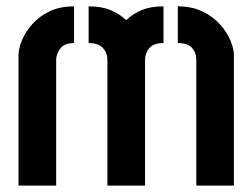

<svg xmlns="http://www.w3.org/2000/svg" viewBox="-20 -581 790 601"><path d="M316.2 0V-393.1Q316.2 -415.2 302.3 -430.7Q288.4 -446.2 257.4 -446.2V-561.1Q298.4 -561.1 326.2 -549.3Q353.9 -537.5 375.1 -518Q396.4 -538.3 424 -549.7Q451.6 -561.1 491.8 -561.1V-446.2Q460.8 -446.2 447.4 -430.3Q434 -414.4 434 -393.1V0ZM38 0V-407.8Q38 -428.6 48.6 -454.6Q59.1 -480.6 80.8 -505.2Q102.4 -529.7 134.9 -545.4Q167.4 -561.1 211.8 -561.1V-446.2Q181.6 -446.2 168.7 -429.1Q155.8 -411.9 155.8 -393.1V0ZM594.5 0V-393.1Q594.5 -416.4 580.9 -431.3Q567.4 -446.2 536.6 -446.2V-561.1Q580.9 -561.1 614.1 -544.9Q647.4 -528.7 669.2 -504.2Q690.9 -479.6 701.6 -453.5Q712.2 -427.4 712.2 -407.8V0Z"/></svg>

Font: Stick No Bills ExtraLight
Style: Regular
Weight: 200
Designer: Kosala Senevirathne, Siva Puranthara, Lasantha Premarathna, Tharique Azeez
Foundry: mooniak
Version: Version 2.000